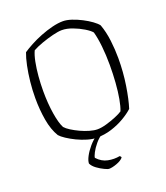

<svg xmlns="http://www.w3.org/2000/svg" viewBox="-164 -837 996 1149"><g transform="rotate(-20 334.5 -262.5)"><path d="M325 0Q299 0 266.5 -9.5Q234 -19 203 -34Q172 -49 147 -65.5Q122 -82 111 -95Q83 -141 71.5 -208Q60 -275 60 -348Q60 -400 65.5 -452Q71 -504 80.5 -549.5Q90 -595 102 -626Q124 -641 156.5 -658.5Q189 -676 227 -691Q265 -706 303 -715.5Q341 -725 372 -725Q396 -725 426.5 -715Q457 -705 488 -689Q519 -673 543 -655.5Q567 -638 577 -624Q595 -575 602 -516.5Q609 -458 609 -404Q609 -315 596 -232Q583 -149 566 -96Q541 -73 503.5 -51Q466 -29 420.5 -14.5Q375 0 325 0ZM347 -46Q372 -46 405 -55.5Q438 -65 468 -77.5Q498 -90 512 -100Q523 -127 531 -171.5Q539 -216 543 -271Q547 -326 547 -383Q547 -446 541 -502.5Q535 -559 524 -598Q512 -613 481.5 -631.5Q451 -650 415 -663.5Q379 -677 348 -677Q325 -677 289 -668Q253 -659 216.5 -646Q180 -633 155 -619Q143 -594 135 -553.5Q127 -513 123 -466Q119 -419 119 -372Q119 -294 129.5 -228Q140 -162 157 -130Q168 -117 191 -102.5Q214 -88 242 -75Q270 -62 298 -54Q326 -46 347 -46ZM330 200Q324 200 302.5 190Q281 180 259 164Q237 148 228 129Q228 111 242 84.5Q256 58 279 31Q302 4 329 -14H367Q339 3 317.5 29Q296 55 284.5 77.5Q273 100 273 109Q303 142 341.5 149.5Q380 157 416 150Q418 152 421 154.5Q424 157 424 162Q411 178 381 189Q351 200 330 200Z"/></g></svg>

Font: Texturina 72pt Thin
Style: Regular
Weight: 100
Designer: Guillermo Torres Carreño
Foundry: Omnibus-Type
Version: Version 1.002; ttfautohint (v1.8.3)